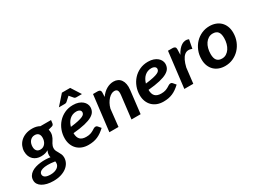

<svg xmlns="http://www.w3.org/2000/svg" viewBox="-60 -1386 3020 2258"><g transform="rotate(-30 1450.5 -256.5)"><path d="M445.8 -343.3Q445.8 -322.3 440.9 -305.4Q436 -288.6 429 -274.2Q421.9 -259.8 413.6 -247.1Q405.3 -234.4 397.9 -221.2Q390.6 -208 385.7 -193.6Q380.9 -179.2 380.9 -161.6Q380.9 -141.6 389.2 -125Q397.5 -108.4 407.7 -91.3Q418 -74.2 426.5 -54.7Q435.1 -35.2 435.1 -9.8Q435.1 26.9 418.5 59.1Q401.9 91.3 370.4 115.7Q338.9 140.1 293.2 154.3Q247.6 168.5 189.9 168.5Q142.6 168.5 104.7 159.2Q66.9 149.9 40 133.5Q13.2 117.2 -1.2 94.5Q-15.6 71.8 -15.6 44.9Q-16.1 11.7 -1.2 -12.9Q13.7 -37.6 38.6 -54.4Q63.5 -71.3 95.7 -81.1Q127.9 -90.8 162.6 -94.7Q197.3 -98.6 232.2 -97.7Q267.1 -96.7 296.9 -91.8Q292.5 -105.5 292.5 -122.1Q292.5 -134.8 295.9 -149.4Q299.3 -164.1 307.1 -180.7Q288.6 -168.5 264.6 -161.9Q240.7 -155.3 207 -155.3Q178.2 -155.3 151.9 -164.6Q125.5 -173.8 105.5 -192.4Q85.4 -210.9 73.7 -238.8Q62 -266.6 62 -303.7Q62 -339.4 75.9 -373.3Q89.8 -407.2 116.9 -433.6Q144 -460 184.3 -475.8Q224.6 -491.7 277.3 -491.7Q305.2 -491.7 330.3 -485.6Q355.5 -479.5 377 -467.3H521L516.1 -427.2Q514.6 -416 508.5 -407.7Q502.4 -399.4 491.2 -396.5L440.4 -382.8Q442.9 -373.5 444.1 -363.8Q445.3 -354 445.8 -343.3ZM241.7 -228.5Q263.7 -228.5 280.5 -238Q297.4 -247.6 308.8 -263.2Q320.3 -278.8 325.9 -298.3Q331.5 -317.9 331.5 -337.9Q331.5 -373 314.5 -391.6Q297.4 -410.2 264.2 -410.2Q242.2 -410.2 225.6 -401.1Q209 -392.1 197.5 -377.2Q186 -362.3 180.4 -343Q174.8 -323.7 174.8 -302.7Q174.8 -267.6 191.9 -248Q209 -228.5 241.7 -228.5ZM322.8 0.5Q322.8 -5.4 322.3 -10.7Q321.8 -16.1 320.8 -21.5Q262.2 -30.8 220.7 -30Q179.2 -29.3 152.8 -21.2Q126.5 -13.2 114.3 0.2Q102.1 13.7 102.1 29.3Q102.1 56.6 126 71.3Q149.9 85.9 199.2 85.9Q227.1 85.9 249.8 79.3Q272.5 72.8 288.8 61.5Q305.2 50.3 314 34.7Q322.8 19 322.8 0.5Z M998.5 -368.2Q998.5 -335.9 984.1 -309.3Q969.7 -282.7 933.1 -261.5Q896.5 -240.2 833.3 -225.1Q770 -210 672.9 -201.2Q672.9 -143.6 700 -116Q727.1 -88.4 782.7 -88.4Q817.9 -88.4 840.6 -96.2Q863.3 -104 879.4 -113.5Q895.5 -123 908 -130.9Q920.4 -138.7 935.5 -138.7Q948.7 -138.7 958 -127.9L990.2 -89.8Q962.9 -64.5 937 -46.1Q911.1 -27.8 883.5 -15.9Q856 -3.9 825.4 1.7Q794.9 7.3 759.3 7.3Q712.4 7.3 674.1 -7.3Q635.7 -22 608.6 -49.1Q581.5 -76.2 566.7 -114Q551.8 -151.9 551.8 -198.7Q551.8 -255.9 571.5 -308.8Q591.3 -361.8 627.7 -402.3Q664.1 -442.9 715.6 -467.3Q767.1 -491.7 831.1 -491.7Q873 -491.7 904.5 -480.7Q936 -469.7 956.8 -451.9Q977.5 -434.1 988 -412.1Q998.5 -390.1 998.5 -368.2ZM988.8 -550.3H909.7Q902.8 -550.3 896.5 -553Q890.1 -555.7 887.2 -559.1L850.6 -602.1Q848.6 -604.5 846.4 -606.9Q844.2 -609.4 841.8 -612.3Q838.9 -609.4 836.2 -606.9Q833.5 -604.5 831.1 -602.5L783.2 -559.1Q779.3 -555.7 772.5 -553Q765.6 -550.3 758.3 -550.3H675.8L792.5 -682.1H904.8ZM825.2 -405.8Q798.8 -405.8 776.1 -396.7Q753.4 -387.7 735.4 -371.3Q717.3 -355 704.1 -331.8Q690.9 -308.6 683.1 -280.8Q748.5 -288.6 788.6 -297.6Q828.6 -306.6 850.6 -317.1Q872.6 -327.6 879.9 -339.6Q887.2 -351.6 887.2 -365.2Q887.2 -372.6 883.8 -379.6Q880.4 -386.7 872.8 -392.6Q865.2 -398.4 853.5 -402.1Q841.8 -405.8 825.2 -405.8Z M1043.5 0 1101.6 -485.4H1164.6Q1184.6 -485.4 1195.6 -475.8Q1206.5 -466.3 1205.6 -445.3L1203.1 -387.2Q1241.2 -440.4 1287.1 -466.3Q1333 -492.2 1381.8 -492.2Q1413.1 -492.2 1438.2 -480Q1463.4 -467.8 1479.7 -444.3Q1496.1 -420.9 1502.7 -386.7Q1509.3 -352.5 1503.9 -308.6L1467.8 0H1343.8L1380.4 -308.6Q1385.7 -353.5 1374.8 -372.3Q1363.8 -391.1 1334.5 -391.1Q1314.5 -391.1 1293.5 -379.9Q1272.5 -368.7 1253.2 -348.1Q1233.9 -327.6 1218 -298.6Q1202.1 -269.5 1192.9 -233.9L1167.5 0Z M2017.1 -368.2Q2017.1 -335.9 2002.7 -309.3Q1988.3 -282.7 1951.7 -261.5Q1915 -240.2 1851.8 -225.1Q1788.6 -210 1691.4 -201.2Q1691.4 -143.6 1718.5 -116Q1745.6 -88.4 1801.3 -88.4Q1836.4 -88.4 1859.1 -96.2Q1881.8 -104 1897.9 -113.5Q1914.1 -123 1926.5 -130.9Q1939 -138.7 1954.1 -138.7Q1967.3 -138.7 1976.6 -127.9L2008.8 -89.8Q1981.4 -64.5 1955.6 -46.1Q1929.7 -27.8 1902.1 -15.9Q1874.5 -3.9 1844 1.7Q1813.5 7.3 1777.8 7.3Q1731 7.3 1692.6 -7.3Q1654.3 -22 1627.2 -49.1Q1600.1 -76.2 1585.2 -114Q1570.3 -151.9 1570.3 -198.7Q1570.3 -255.9 1590.1 -308.8Q1609.9 -361.8 1646.2 -402.3Q1682.6 -442.9 1734.1 -467.3Q1785.6 -491.7 1849.6 -491.7Q1891.6 -491.7 1923.1 -480.7Q1954.6 -469.7 1975.3 -451.9Q1996.1 -434.1 2006.6 -412.1Q2017.1 -390.1 2017.1 -368.2ZM1843.8 -405.8Q1817.4 -405.8 1794.7 -396.7Q1772 -387.7 1753.9 -371.3Q1735.8 -355 1722.7 -331.8Q1709.5 -308.6 1701.7 -280.8Q1767.1 -288.6 1807.1 -297.6Q1847.2 -306.6 1869.1 -317.1Q1891.1 -327.6 1898.4 -339.6Q1905.8 -351.6 1905.8 -365.2Q1905.8 -372.6 1902.3 -379.6Q1898.9 -386.7 1891.4 -392.6Q1883.8 -398.4 1872.1 -402.1Q1860.4 -405.8 1843.8 -405.8Z M2061.5 0 2119.6 -485.4H2183.1Q2202.6 -485.4 2213.9 -475.8Q2225.1 -466.3 2224.1 -445.3L2221.7 -370.6Q2240.2 -405.8 2261.5 -431.2Q2282.7 -456.5 2305.9 -470.7Q2329.1 -484.9 2353.3 -487.3Q2377.4 -489.7 2401.9 -479L2379.4 -361.3Q2349.6 -373.5 2323.7 -371.1Q2297.9 -368.7 2276.4 -350.1Q2254.9 -331.5 2237.5 -296.1Q2220.2 -260.7 2207.5 -207.5L2183.1 0Z M2626 -87.4Q2658.7 -87.4 2684.6 -103.5Q2710.4 -119.6 2728.8 -146.7Q2747.1 -173.8 2756.8 -209.7Q2766.6 -245.6 2766.6 -285.2Q2766.6 -344.2 2743.9 -371.1Q2721.2 -397.9 2674.8 -397.9Q2642.6 -397.9 2616.5 -382.1Q2590.3 -366.2 2572 -339.4Q2553.7 -312.5 2543.9 -276.4Q2534.2 -240.2 2534.2 -200.2Q2534.2 -142.1 2557.1 -114.7Q2580.1 -87.4 2626 -87.4ZM2616.2 7.3Q2571.8 7.3 2533.9 -6.3Q2496.1 -20 2468.8 -46.4Q2441.4 -72.8 2425.8 -111.3Q2410.2 -149.9 2410.2 -199.7Q2410.2 -262.7 2431.9 -316.2Q2453.6 -369.6 2491 -408.9Q2528.3 -448.2 2578.1 -470.5Q2627.9 -492.7 2684.6 -492.7Q2729 -492.7 2766.6 -479Q2804.2 -465.3 2831.8 -439Q2859.4 -412.6 2875 -374Q2890.6 -335.4 2890.6 -285.6Q2890.6 -223.6 2869.1 -170.2Q2847.7 -116.7 2810.3 -77.1Q2772.9 -37.6 2722.9 -15.1Q2672.9 7.3 2616.2 7.3Z"/></g></svg>

Font: Carlito
Style: Bold Italic
Weight: 700
Italic angle: -7°
Designer: Lukasz Dziedzic
Foundry: tyPoland Lukasz Dziedzic
Version: Version 1.104